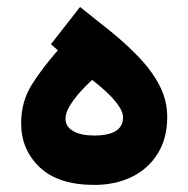

<svg xmlns="http://www.w3.org/2000/svg" viewBox="-20 -523 531 541"><path d="M143.1 -381.3 123.5 -398.4 205.6 -503.4Q249.5 -468.8 293 -433.6Q336.4 -398.4 372.3 -360.8Q408.2 -323.2 429.7 -281.7Q451.2 -240.2 451.2 -193.4Q451.2 -133.8 424.8 -90.8Q398.4 -47.9 352.1 -24.9Q305.7 -2 245.6 -2Q144.5 -2 92 -51.5Q39.6 -101.1 39.6 -175.8Q39.6 -236.8 69.6 -284.4Q99.6 -332 143.1 -381.3ZM326.7 -192.4Q326.7 -208 312.7 -227.3Q298.8 -246.6 278.6 -265.1Q258.3 -283.7 239.7 -297.9Q222.7 -282.7 205.3 -263.2Q188 -243.7 176.3 -224.1Q164.6 -204.6 164.6 -188.5Q164.6 -166 186.3 -153.6Q208 -141.1 245.1 -141.1Q326.7 -141.1 326.7 -192.4Z"/></svg>

Font: Vazirmatn UI ExtraBold
Style: Regular
Weight: 800
Designer: Saber Rastikerdar
Foundry: Saber Rastikerdar
Version: Version 33.003